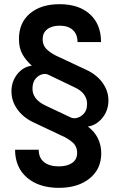

<svg xmlns="http://www.w3.org/2000/svg" viewBox="-20 -758 578 925"><path d="M263.7 147Q167.5 147 110.1 97.7Q52.7 48.3 52.7 -36.6H166.5Q166.5 2.4 192.1 22.9Q217.8 43.5 263.2 43.5Q303.7 43.5 327.6 26.9Q351.6 10.3 351.6 -21Q351.6 -53.2 329.1 -72.5Q306.6 -91.8 277.8 -104L146.5 -166Q94.7 -189 64.9 -229.5Q35.2 -270 35.2 -317.9Q35.2 -365.7 63.5 -401.1Q91.8 -436.5 132.8 -441.4V-441.9Q105.5 -466.3 88.4 -496.1Q71.3 -525.9 71.3 -570.3Q71.3 -648.4 124.3 -693.1Q177.2 -737.8 267.1 -737.8Q360.4 -737.8 413.6 -689.2Q466.8 -640.6 466.8 -555.2H353.5Q353.5 -592.3 331.1 -613.3Q308.6 -634.3 267.6 -634.3Q229.5 -634.3 207.5 -616.9Q185.5 -599.6 185.5 -569.3Q185.5 -537.1 208.7 -517.1Q231.9 -497.1 262.7 -483.9L394 -422.4Q444.8 -399.4 473.6 -359.9Q502.4 -320.3 502.4 -273.9Q502.4 -226.1 473.4 -190.2Q444.3 -154.3 403.8 -148.4V-147.9Q435.5 -124.5 451.7 -91.3Q467.8 -58.1 467.8 -19.5Q467.8 56.6 411.6 101.8Q355.5 147 263.7 147ZM321.3 -191.9Q334.5 -185.5 352.3 -190.4Q370.1 -195.3 384.3 -210.9Q398.4 -226.6 399.4 -252.4Q401.4 -277.8 386.5 -300.5Q371.6 -323.2 336.9 -338.4L212.9 -397.9Q199.2 -404.8 181.9 -399.7Q164.6 -394.5 151.4 -378.9Q138.2 -363.3 136.7 -337.4Q132.3 -280.3 201.2 -248.5Z"/></svg>

Font: Inter Display SemiBold
Style: Regular
Weight: 600
Designer: Rasmus Andersson
Foundry: rsms
Version: Version 4.001;git-9221beed3